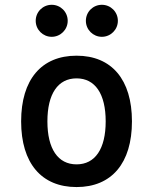

<svg xmlns="http://www.w3.org/2000/svg" viewBox="-20 -755 626 785"><path d="M293 9.8C436.5 9.8 519.5 -87.9 519.5 -258.8C519.5 -429.7 436.5 -527.3 293 -527.3C149.4 -527.3 66.4 -429.7 66.4 -258.8C66.4 -87.9 149.4 9.8 293 9.8ZM293 -83C216.8 -83 173.8 -146.5 173.8 -258.8C173.8 -371.1 216.8 -434.6 293 -434.6C369.1 -434.6 412.1 -371.1 412.1 -258.8C412.1 -146.5 369.1 -83 293 -83ZM191.4 -604.5C227.5 -604.5 256.8 -633.8 256.8 -669.9C256.8 -706.5 227.5 -735.4 191.4 -735.4C155.3 -735.4 126 -706.5 126 -669.9C126 -633.8 155.3 -604.5 191.4 -604.5ZM396.5 -604.5C432.6 -604.5 461.9 -633.8 461.9 -669.9C461.9 -706.5 432.6 -735.4 396.5 -735.4C360.4 -735.4 331.1 -706.5 331.1 -669.9C331.1 -633.8 360.4 -604.5 396.5 -604.5Z"/></svg>

Font: Cascadia Mono NF
Style: Regular
Weight: 400
Monospace: yes
Designer: Aaron Bell
Foundry: Saja Typeworks
Version: Version 2404.023